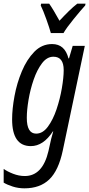

<svg xmlns="http://www.w3.org/2000/svg" viewBox="-42 -786 486 1046"><path d="M91 240Q176 240 226.5 191.5Q277 143 300 34L420 -536H354L334 -468H331Q311 -546 242 -546Q186 -546 145 -504Q104 -462 77 -397.5Q50 -333 37 -262.5Q24 -192 24 -136Q24 10 126 10Q194 10 246 -70H248Q235 -26 230 1L222 37Q190 173 93 173Q61 173 29 160.5Q-3 148 -22 134V209Q-2 221 28 230.5Q58 240 91 240ZM155 -58Q104 -58 104 -144Q104 -186 113.5 -242.5Q123 -299 141.5 -352.5Q160 -406 187 -441.5Q214 -477 249 -477Q305 -477 305 -404Q305 -364 295 -305.5Q285 -247 266 -190.5Q247 -134 219 -96Q191 -58 155 -58ZM235 -606H304Q320 -634 359.5 -682.5Q399 -731 422 -756L424 -766H379Q357 -749 333 -725.5Q309 -702 282 -673Q265 -704 250.5 -728Q236 -752 226 -766H182L180 -756Q193 -730 210.5 -681Q228 -632 235 -606Z"/></svg>

Font: Noto Sans UI Condensed
Style: Italic
Weight: 400
Width: 3
Italic angle: -12°
Designer: Monotype Design Team
Foundry: Monotype Imaging Inc.
Version: Version 1.901